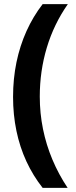

<svg xmlns="http://www.w3.org/2000/svg" viewBox="-20 -741 366 919"><path d="M42.5 -277.3Q42.5 -363.8 58.8 -442.9Q75.2 -522 106.9 -592.3Q138.7 -662.6 184.1 -721.2H304.7Q237.8 -625.5 204.1 -513.2Q170.4 -400.9 170.4 -278.8Q170.4 -199.2 185.8 -123.3Q201.2 -47.4 231 23.2Q260.7 93.8 303.7 158.2H184.1Q138.2 100.1 106.4 31.5Q74.7 -37.1 58.6 -114.7Q42.5 -192.4 42.5 -277.3Z"/></svg>

Font: Open Sans SemiCondensed
Style: Bold
Weight: 700
Width: 4
Designer: Monotype Design Team
Foundry: Monotype Imaging Inc.
Version: Version 3.003